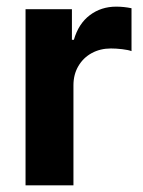

<svg xmlns="http://www.w3.org/2000/svg" viewBox="-20 -558 430 578"><path d="M56.9 -530.3H196.5V-438.2H202.4Q216.5 -486.9 250.5 -512.4Q284.5 -538 329.7 -538Q353 -538 375.9 -533.2V-404.1Q366.6 -407.7 348.2 -409.9Q329.8 -412.1 314 -412.1Q281.9 -412.1 256.3 -398.2Q230.7 -384.3 215.9 -359Q201.1 -333.8 201.1 -301.4V0H56.9Z"/></svg>

Font: Pretendard GOV Variable
Style: Regular
Weight: 400
Designer: Base glyphs from Inter by Rasmus Andersson; Hangul glyphs from Noto Sans CJK(Source Han Sans) by Jang Soo-young and Kang
Foundry: Kil Hyung-jin
Version: Version 1.307;Glyphs 3.2 (3192)